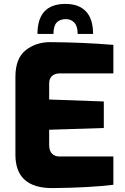

<svg xmlns="http://www.w3.org/2000/svg" viewBox="-20 -958 641 984"><path d="M59 -165V-564Q59 -659 111.5 -700.5Q164 -742 237 -742Q403 -741 561 -728V-582H289Q262 -582 247 -569Q232 -556 232 -530V-448L512 -438V-302L232 -293V-215Q232 -185 246.5 -170.5Q261 -156 284 -156H561V-11Q441 4 248 6Q59 6 59 -165ZM457 -784H378Q378 -824 361 -842Q344 -860 318 -860Q287 -860 270.5 -842.5Q254 -825 254 -784H172Q172 -938 316 -938Q384 -938 420.5 -899.5Q457 -861 457 -784Z"/></svg>

Font: Exo ExtraBold
Style: Regular
Weight: 800
Designer: Natanael Gama
Foundry: Natanael Gama
Version: Version 1.500